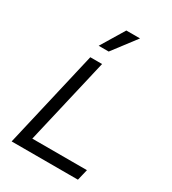

<svg xmlns="http://www.w3.org/2000/svg" viewBox="-214 -1015 1013 1129"><g transform="rotate(30 293.0 -451.0)"><path d="M144 -75H515L497 0H47L200 -660H280ZM305 -902H398L277 -743H209Z"/></g></svg>

Font: Work Sans
Style: Italic
Weight: 400
Italic angle: -13°
Designer: Wei Huang
Foundry: Wei Huang
Version: Version 2.012